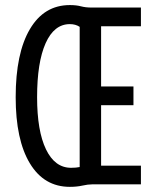

<svg xmlns="http://www.w3.org/2000/svg" viewBox="-20 -723 626 753"><path d="M253.9 9.8Q152.8 9.8 97.2 -82.3Q41.5 -174.3 41.5 -341.8Q41.5 -514.2 97.2 -608.6Q152.8 -703.1 253.9 -703.1Q279.3 -703.1 297.6 -698.2Q315.9 -693.4 338.4 -693.4H532.7V-620.1H376.5V-383.8H503.4V-310.5H376.5V-73.2H532.7V0H341.8Q324.7 0 303 4.9Q281.2 9.8 253.9 9.8ZM258.8 -64.9Q278.8 -64.9 292.5 -67.9V-617.7Q276.4 -628.4 253.9 -628.4Q192.4 -628.4 158.9 -553.5Q125.5 -478.5 125.5 -341.8Q125.5 -209.5 160.4 -137.2Q195.3 -64.9 258.8 -64.9Z"/></svg>

Font: Cascadia Code NF SemiLight
Style: Regular
Weight: 350
Monospace: yes
Designer: Aaron Bell
Foundry: Saja Typeworks
Version: Version 2404.023; ttfautohint (v1.8.4)